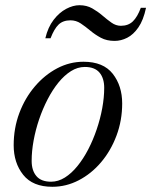

<svg xmlns="http://www.w3.org/2000/svg" viewBox="-20 -707 580 737"><path d="M181 10Q105.5 10 69 -36Q32.5 -82 32.5 -149.5Q32.5 -215 54.2 -273Q76 -331 113.8 -375.2Q151.5 -419.5 199.5 -444.8Q247.5 -470 300.5 -470Q376.5 -470 412.8 -423.8Q449 -377.5 449 -310Q449 -244.5 427.2 -186.5Q405.5 -128.5 368 -84.2Q330.5 -40 282.2 -15Q234 10 181 10ZM176 -9.5Q203.5 -9.5 229 -25.5Q254.5 -41.5 277.2 -69.5Q300 -97.5 318.8 -133.8Q337.5 -170 351.2 -210.5Q365 -251 372.5 -292Q380 -333 380 -370Q380 -407 361.8 -428.5Q343.5 -450 305.5 -450Q278 -450 252.5 -434Q227 -418 204.2 -390Q181.5 -362 162.8 -325.8Q144 -289.5 130.2 -249Q116.5 -208.5 109 -167.5Q101.5 -126.5 101.5 -89.5Q101.5 -52.5 119.8 -31Q138 -9.5 176 -9.5ZM420 -550Q389.5 -550 367.2 -562Q345 -574 326.5 -589.5Q308 -605 290 -617Q272 -629 250.5 -629Q222 -629 205 -612.8Q188 -596.5 174 -560H154Q164 -602.5 185.8 -630.8Q207.5 -659 234 -673Q260.5 -687 285 -687Q312.5 -687 333.8 -675Q355 -663 373 -647.5Q391 -632 408 -620Q425 -608 444 -608Q472.5 -608 490 -625Q507.5 -642 520.5 -677H540.5Q530.5 -629.5 511.2 -601.8Q492 -574 468.2 -562Q444.5 -550 420 -550Z"/></svg>

Font: Bodoni Moda 11pt
Style: Italic
Weight: 400
Italic angle: -13°
Version: Version 2.004